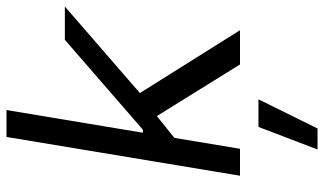

<svg xmlns="http://www.w3.org/2000/svg" viewBox="-226 -542 1009 598"><g transform="rotate(-90 279.0 -242.5)"><path d="M31.2 0H115.1L149.1 -204.5L217 -258.9L377.8 0H484.4L288.7 -311.8L558.2 -545.5H454.5L174.7 -302.6H165.1L235.8 -727.3H152ZM112.9 241.5H178.3L269.2 57.5H183.2Z"/></g></svg>

Font: Margiela Sans
Style: Italic
Weight: 400
Italic angle: -9.39999°
Designer: Stefan Endress, Andreas Faust
Version: Version 1.100;FEAKit 1.0